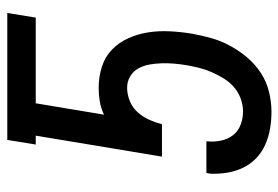

<svg xmlns="http://www.w3.org/2000/svg" viewBox="-142 -634 783 540"><g transform="rotate(-90 250.0 -363.5)"><path d="M206 8Q182 8 158.5 4Q135 0 113.5 -9.5Q92 -19 75.5 -35Q59 -51 49 -71.5Q39 -92 35 -115.5Q31 -139 32 -164L34 -175H123V-173Q121 -153 125 -134Q129 -115 140 -100.5Q151 -86 169 -79Q187 -72 207 -72Q225 -72 243 -78.5Q261 -85 275.5 -97.5Q290 -110 300 -126.5Q310 -143 317.5 -160Q325 -177 329.5 -195Q334 -213 337 -230Q340 -248 341.5 -265.5Q343 -283 342.5 -300.5Q342 -318 339 -335Q336 -352 328 -366.5Q320 -381 305.5 -389.5Q291 -398 274 -398Q255 -398 236.5 -390.5Q218 -383 205 -368.5Q192 -354 184 -336.5Q176 -319 171 -300H80L139 -655H114L127 -735H484L471 -655H230L198 -463Q217 -472 236 -475Q255 -478 273 -478Q304 -478 332.5 -469Q361 -460 381 -440.5Q401 -421 413 -394.5Q425 -368 429.5 -338.5Q434 -309 432.5 -278.5Q431 -248 426 -217Q421 -189 413.5 -162Q406 -135 392 -109Q378 -83 359 -60.5Q340 -38 315.5 -22Q291 -6 262.5 1Q234 8 206 8Z"/></g></svg>

Font: Iosevka Curly Medium
Style: Italic
Weight: 500
Italic angle: -9°
Monospace: yes
Designer: Belleve Invis
Foundry: Belleve Invis
Version: Version 22.1.2; ttfautohint (v1.8.4)